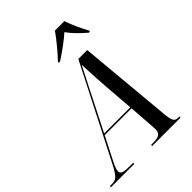

<svg xmlns="http://www.w3.org/2000/svg" viewBox="-320 -1074 1205 1205"><g transform="rotate(-45 282.0 -472.0)"><path d="M265 -792 264 -784H276C330 -820 386 -859 425 -895C450 -859 485 -824 531 -784H541L542 -792C521 -828 487 -902 474 -944H390C358 -898 305 -834 265 -792ZM-58 0H149L152 -10H117C66 -10 45 -17 45 -39C45 -55 54 -76 67 -102L147 -259H385L397 -94C398 -82 399 -69 399 -59C399 -22 375 -10 334 -10H311L308 0H560L563 -10H552C518 -10 510 -26 504 -91L447 -714H368L52 -95C14 -21 -2 -10 -38 -10H-55ZM258 -478C301 -566 335 -627 357 -674C358 -627 364 -532 368 -473L384 -269H152Z"/></g></svg>

Font: Noto Serif Display Condensed Medium
Style: Italic
Weight: 500
Width: 3
Italic angle: -12°
Designer: Monotype Design Team
Foundry: Monotype Imaging Inc.
Version: Version 2.009